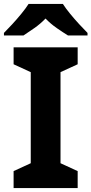

<svg xmlns="http://www.w3.org/2000/svg" viewBox="-37 -954 464 974"><path d="M357 0H32V-86L119 -126V-588L32 -628V-714H357V-628L270 -588V-126L357 -86ZM282 -934Q296 -912 318.5 -884.5Q341 -857 365 -831Q389 -805 407 -787V-774H308Q282 -790 251 -811.5Q220 -833 194 -860Q168 -833 138 -812Q108 -791 82 -774H-17V-787Q2 -806 25.5 -831.5Q49 -857 71.5 -884.5Q94 -912 108 -934Z"/></svg>

Font: Noto Sans Ethiopic
Style: Bold
Weight: 700
Designer: Monotype Design Team
Foundry: Monotype Imaging Inc.
Version: Version 2.102; ttfautohint (v1.8.4.7-5d5b)